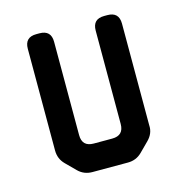

<svg xmlns="http://www.w3.org/2000/svg" viewBox="-81 -559 608 642"><g transform="rotate(-15 223.0 -238.0)"><path d="M113 -11Q133 9 162 9H285Q314 9 334 -11L366 -43Q388 -65 386 -93V-445Q386 -485 346 -485H335Q295 -485 295 -445V-122Q295 -82 255 -82H191Q151 -82 151 -122V-445Q151 -485 111 -485H100Q60 -485 60 -445V-93Q60 -64 80 -44Z"/></g></svg>

Font: WDXL Lubrifont SC
Style: Regular
Weight: 400
Designer: [WDXL Lubrifont] Copyright 2020-2022 (c) NightFurySL2001, Skr-ZERO; [ZCOOL QingKe HuangYou] Copyright 2018-2022 (c) The 
Version: Version 2.001;hotconv 1.1.1;makeotfexe 2.6.0